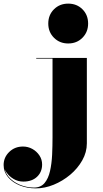

<svg xmlns="http://www.w3.org/2000/svg" viewBox="-184 -780 569 1060"><path d="M14 260Q-34 260 -74.5 243.8Q-115 227.5 -139.5 198.2Q-164 169 -164 131Q-164 89 -133.2 59Q-102.5 29 -57 29Q-29.5 29 -5.5 42.2Q18.5 55.5 33.5 78Q48.5 100.5 48.5 128Q48.5 169.5 20.5 196Q-7.5 222.5 -55 222.5Q-84.5 222.5 -109 208Q-133.5 193.5 -148.2 172.2Q-163 151 -163 131H-160.5Q-160.5 168 -136.5 196Q-112.5 224 -74.8 239.8Q-37 255.5 3.5 255.5Q41 255.5 62 230.5Q83 205.5 92.2 164.2Q101.5 123 103.8 74Q106 25 106 -22.5V-456.5H16V-460H295.5V11.5Q295.5 60.5 270.2 105.2Q245 150 203.5 184.8Q162 219.5 112.5 239.8Q63 260 14 260ZM192.5 -540Q145.5 -540 114 -571.5Q82.5 -603 82.5 -650Q82.5 -697.5 114 -728.8Q145.5 -760 192.5 -760Q240 -760 271.2 -728.8Q302.5 -697.5 302.5 -650Q302.5 -603 271.2 -571.5Q240 -540 192.5 -540Z"/></svg>

Font: Bodoni Moda 48pt Black
Style: Regular
Weight: 900
Designer: Owen Earl
Foundry: indestructible type
Version: Version 2.004